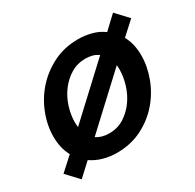

<svg xmlns="http://www.w3.org/2000/svg" viewBox="-144 -669 856 843"><g transform="rotate(-30 283.5 -247.5)"><path d="M142 -172 384 -397Q371 -407 354.5 -411.5Q338 -416 320 -416Q278 -416 244.5 -395.5Q211 -375 187.5 -343Q164 -311 152 -272Q140 -233 140 -196Q140 -190 140.5 -184Q141 -178 142 -172ZM247 -79Q290 -79 323 -100Q356 -121 379 -153Q402 -185 414 -224Q426 -263 426 -300Q426 -305 426 -311Q426 -317 425 -322L183 -97Q210 -79 247 -79ZM-16 -26 51 -87Q38 -111 32.5 -136.5Q27 -162 27 -188Q27 -245 49 -302Q71 -359 111 -404Q151 -449 207.5 -477.5Q264 -506 334 -506Q368 -506 401 -497.5Q434 -489 461 -469L526 -530L583 -469L516 -408Q529 -384 534.5 -358.5Q540 -333 540 -307Q540 -250 518.5 -193Q497 -136 457.5 -90.5Q418 -45 361.5 -16.5Q305 12 234 12Q199 12 166.5 3Q134 -6 106 -25L41 35Z"/></g></svg>

Font: Codetta
Style: Bold Italic
Weight: 700
Italic angle: -11°
Designer: Ulrich Proeller
Foundry: PROSA GmbH
Version: Version 2.00;September 29, 2018;FontCreator 11.5.0.2427 64-b